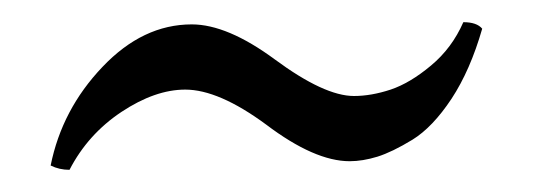

<svg xmlns="http://www.w3.org/2000/svg" viewBox="-20 -359 489 174"><path d="M25.9 -209Q36.1 -259.8 72.8 -298.3Q109.4 -336.9 153.8 -336.9Q186 -336.9 229 -305.2Q273.9 -272 300.8 -272Q316.4 -272 334 -277.8Q351.6 -283.7 370.6 -299.6Q389.6 -315.4 399.9 -338.9Q412.1 -338.9 417 -333Q406.2 -295.4 389.2 -269.5Q372.1 -243.7 353.8 -232.4Q335.4 -221.2 322 -217Q308.6 -212.9 296.9 -212.9Q265.1 -212.9 221.2 -246.1Q178.2 -277.8 147.9 -277.8Q120.6 -277.8 90.1 -257.6Q59.6 -237.3 43 -205.1Q33.7 -205.1 25.9 -209Z"/></svg>

Font: Linux Libertine G
Style: Regular
Weight: 400
Designer: Philipp H. Poll
Foundry: Philipp H. Poll
Version: Version 4.7.5